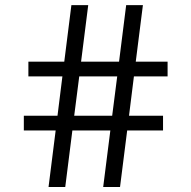

<svg xmlns="http://www.w3.org/2000/svg" viewBox="-20 -743 761 763"><path d="M74.7 -224.6V-283.2H208.5L228 -439.5H92.8V-498H235.4L263.7 -722.7H330.6L302.2 -498H453.1L481.4 -722.7H547.9L519.5 -498H646V-439.5H512.2L492.7 -283.2H627.9V-224.6H485.4L457 0H390.1L418.5 -224.6H267.6L239.3 0H172.9L201.2 -224.6ZM274.9 -283.2H425.8L445.8 -439.5H294.9Z"/></svg>

Font: Giphurs Light
Style: Regular
Weight: 300
Version: Version 0.920; ttfautohint (v1.8.4.7-5d5b)